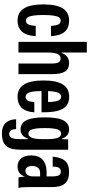

<svg xmlns="http://www.w3.org/2000/svg" viewBox="531 -1300 946 2048"><g transform="rotate(90 1004.0 -276.0)"><path d="M200.2 9.8Q112.3 9.8 69.6 -58.6Q26.9 -127 26.9 -267.1Q26.9 -404.8 69.1 -472.4Q111.3 -540 200.2 -540Q276.4 -540 317.6 -494.4Q358.9 -448.7 366.2 -347.2H256.8Q252.9 -401.9 240.5 -426Q228 -450.2 200.2 -450.2Q179.7 -450.2 167 -435.1Q154.3 -419.9 147.2 -378.4Q140.1 -336.9 140.1 -265.1Q140.1 -194.8 147 -153.6Q153.8 -112.3 166.5 -96.2Q179.2 -80.1 200.2 -80.1Q227.1 -80.1 239.7 -104.2Q252.4 -128.4 256.8 -184.1H366.2Q362.3 -129.4 348.1 -90.8Q334 -52.2 311.3 -30.8Q288.6 -9.3 261.5 0.2Q234.4 9.8 200.2 9.8Z M426.8 0V-729H540.5V-460.9H544.9Q574.7 -540 653.8 -540Q714.4 -540 742.4 -497.3Q770.5 -454.6 770.5 -359.9V0H657.7V-350.1Q657.7 -406.7 645 -428Q632.3 -449.2 605 -449.2Q570.3 -449.2 555.4 -415.8Q540.5 -382.3 540.5 -318.8V0Z M1012.7 9.8Q924.8 9.8 881.6 -58.6Q838.4 -127 838.4 -267.1Q838.4 -404.8 880.9 -472.9Q923.3 -541 1012.7 -541Q1105 -541 1143.3 -466.6Q1181.6 -392.1 1177.7 -246.1H951.7Q951.7 -151.4 966.8 -113.8Q981.9 -76.2 1012.7 -76.2Q1040 -76.2 1052.7 -98.6Q1065.4 -121.1 1069.3 -168.9H1178.7Q1170.9 -73.2 1128.2 -31.7Q1085.4 9.8 1012.7 9.8ZM951.7 -315.9H1068.4Q1066.4 -393.6 1052.5 -424.3Q1038.6 -455.1 1012.7 -455.1Q984.4 -455.1 969.5 -424.3Q954.6 -393.6 951.7 -315.9Z M1401.9 176.8Q1330.1 176.8 1291.7 136.7Q1253.4 96.7 1252 24.9H1356.9Q1358.9 66.9 1372.6 83Q1386.2 99.1 1409.2 99.1Q1439.5 99.1 1451.7 70.6Q1463.9 42 1463.9 -9.8V-101.1H1459Q1432.1 -22 1360.8 -22Q1293 -22 1262.5 -85.2Q1231.9 -148.4 1231.9 -280.8Q1231.9 -353.5 1241 -405Q1250 -456.5 1267.6 -485.6Q1285.2 -514.6 1307.9 -527.3Q1330.6 -540 1360.8 -540Q1433.1 -540 1459 -461.9H1463.9L1467.3 -529.8H1577.1V-26.9Q1577.1 31.7 1566.7 71.3Q1556.2 110.8 1533.4 134Q1510.7 157.2 1479.2 167Q1447.8 176.8 1401.9 176.8ZM1346.2 -280.8Q1346.2 -188.5 1359.4 -147.2Q1372.6 -106 1406.2 -106Q1463.9 -106 1463.9 -251V-311Q1463.9 -455.1 1406.2 -455.1Q1371.6 -455.1 1358.9 -412.8Q1346.2 -370.6 1346.2 -280.8Z M1755.9 9.8Q1699.7 9.8 1668.7 -29.5Q1637.7 -68.8 1637.7 -134.8Q1637.7 -217.8 1685.1 -258.8Q1732.4 -299.8 1810.5 -299.8H1861.8V-356Q1861.8 -406.7 1850.6 -429.4Q1839.4 -452.1 1809.6 -452.1Q1783.7 -452.1 1770.5 -432.6Q1757.3 -413.1 1756.8 -365.2H1650.9Q1657.7 -453.1 1695.8 -496.6Q1733.9 -540 1812.5 -540Q1897.9 -540 1936.8 -496.3Q1975.6 -452.6 1975.6 -355V-118.2Q1975.6 -9.8 1986.8 0H1872.6Q1867.2 -18.6 1863.8 -65.9H1861.8Q1852.5 -30.8 1824.5 -10.5Q1796.4 9.8 1755.9 9.8ZM1750.5 -148.9Q1750.5 -111.8 1764.2 -93Q1777.8 -74.2 1802.7 -74.2Q1829.6 -74.2 1845.7 -96.7Q1861.8 -119.1 1861.8 -160.2V-231H1825.7Q1788.6 -231 1769.5 -208.3Q1750.5 -185.5 1750.5 -148.9Z"/></g></svg>

Font: Lumene Sans Condensed
Style: Bold
Weight: 600
Width: 3
Designer: Deni Anggara
Version: Version 1.003;Glyphs 3.1.2 (3151)